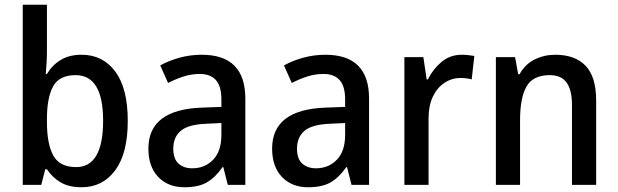

<svg xmlns="http://www.w3.org/2000/svg" viewBox="-20 -780 2607 810"><path d="M178 -568Q178 -541 176.5 -514Q175 -487 173 -468H178Q200 -505 236 -527Q272 -549 324 -549Q414 -549 466.5 -478Q519 -407 519 -270Q519 -133 466 -61.5Q413 10 324 10Q271 10 236 -10.5Q201 -31 178 -66H171L154 0H76V-760H178ZM299 -463Q230 -463 204 -415.5Q178 -368 178 -278V-266Q178 -172 205 -123.5Q232 -75 301 -75Q415 -75 415 -271Q415 -463 299 -463Z M831 -549Q1015 -549 1015 -364V0H941L922 -75H919Q888 -31 852.5 -10.5Q817 10 758 10Q689 10 647.5 -33.5Q606 -77 606 -153Q606 -318 832 -326L914 -329V-360Q914 -417 890.5 -442.5Q867 -468 823 -468Q788 -468 755 -457.5Q722 -447 689 -430L656 -504Q692 -524 737 -536.5Q782 -549 831 -549ZM851 -258Q774 -255 742.5 -228Q711 -201 711 -153Q711 -110 733 -90Q755 -70 791 -70Q844 -70 879 -106Q914 -142 914 -211V-261Z M1353 -549Q1537 -549 1537 -364V0H1463L1444 -75H1441Q1410 -31 1374.5 -10.5Q1339 10 1280 10Q1211 10 1169.5 -33.5Q1128 -77 1128 -153Q1128 -318 1354 -326L1436 -329V-360Q1436 -417 1412.5 -442.5Q1389 -468 1345 -468Q1310 -468 1277 -457.5Q1244 -447 1211 -430L1178 -504Q1214 -524 1259 -536.5Q1304 -549 1353 -549ZM1373 -258Q1296 -255 1264.5 -228Q1233 -201 1233 -153Q1233 -110 1255 -90Q1277 -70 1313 -70Q1366 -70 1401 -106Q1436 -142 1436 -211V-261Z M1928 -549Q1941 -549 1955 -547.5Q1969 -546 1981 -544L1970 -445Q1960 -448 1947 -449.5Q1934 -451 1923 -451Q1886 -451 1855 -430.5Q1824 -410 1806 -372Q1788 -334 1788 -282V0H1686V-539H1766L1780 -445H1785Q1807 -489 1843 -519Q1879 -549 1928 -549Z M2322 -549Q2406 -549 2450.5 -502.5Q2495 -456 2495 -356V0H2393V-338Q2393 -400 2370.5 -431.5Q2348 -463 2299 -463Q2229 -463 2201.5 -415.5Q2174 -368 2174 -273V0H2072V-539H2153L2166 -467H2172Q2195 -509 2235.5 -529Q2276 -549 2322 -549Z"/></svg>

Font: Noto Sans Tamil SemiCondensed Medium
Style: Regular
Weight: 500
Width: 4
Designer: Jelle Bosma - Monotype Design Team
Foundry: Monotype Imaging Inc.
Version: Version 2.004; ttfautohint (v1.8.4.7-5d5b)